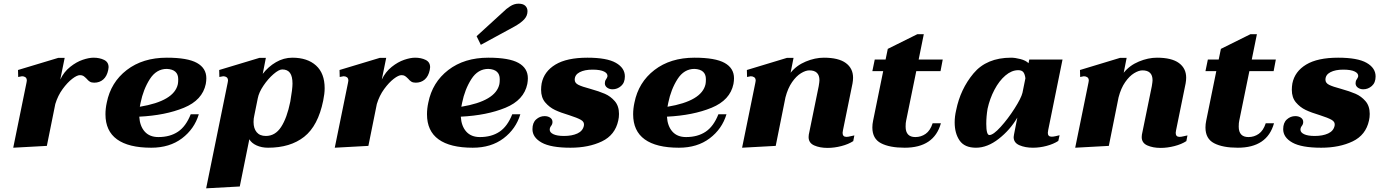

<svg xmlns="http://www.w3.org/2000/svg" viewBox="-20 -794 7508 1045"><path d="M571 -428Q571 -423 569 -413Q562 -379 542 -361.5Q522 -344 493 -344Q478 -344 469 -349.5Q460 -355 451 -366Q441 -376 434 -380.5Q427 -385 415 -385Q399 -385 373 -365Q347 -345 321 -309.5Q295 -274 281 -228L235 0L52 10L124 -343L126 -355Q126 -368 118.5 -373.5Q111 -379 100 -379Q98 -379 79 -375L78 -413L297 -479H332L308 -361Q328 -403 362 -430Q396 -457 430 -468.5Q464 -480 489 -480Q522 -480 546.5 -468Q571 -456 571 -428Z M738 -159Q741 -108 767.5 -78Q794 -48 842 -48Q905 -48 948.5 -77Q992 -106 1018 -172H1062Q1038 -92 970.5 -41Q903 10 803 10Q680 10 617 -35.5Q554 -81 554 -172Q554 -203 561 -235Q583 -346 670 -413Q757 -480 888 -480Q1001 -480 1052 -451.5Q1103 -423 1103 -368Q1103 -354 1100 -337Q1082 -249 981 -207.5Q880 -166 738 -159ZM950 -363Q950 -416 888 -419Q831 -419 795.5 -363.5Q760 -308 745 -234Q743 -227 741 -213Q928 -244 948 -336Q950 -346 950 -363Z M1219 -343 1221 -355Q1221 -368 1213.5 -373.5Q1206 -379 1195 -379Q1193 -379 1174 -375L1173 -413L1392 -479H1427L1410 -392Q1440 -431 1482 -455.5Q1524 -480 1571 -480Q1653 -480 1700 -437.5Q1747 -395 1747 -314Q1747 -284 1739 -246Q1711 -109 1635.5 -49.5Q1560 10 1439 10Q1404 10 1376.5 -2.5Q1349 -15 1337 -36L1285 221L1102 231ZM1560 -241Q1572 -310 1572 -339Q1572 -378 1558.5 -397Q1545 -416 1516 -416Q1498 -416 1468.5 -390.5Q1439 -365 1414 -328Q1389 -291 1383 -259L1364 -165Q1360 -149 1360 -130Q1360 -95 1377 -74.5Q1394 -54 1427 -54Q1478 -54 1510 -103Q1542 -152 1560 -241Z M2321 -428Q2321 -423 2319 -413Q2312 -379 2292 -361.5Q2272 -344 2243 -344Q2228 -344 2219 -349.5Q2210 -355 2201 -366Q2191 -376 2184 -380.5Q2177 -385 2165 -385Q2149 -385 2123 -365Q2097 -345 2071 -309.5Q2045 -274 2031 -228L1985 0L1802 10L1874 -343L1876 -355Q1876 -368 1868.5 -373.5Q1861 -379 1850 -379Q1848 -379 1829 -375L1828 -413L2047 -479H2082L2058 -361Q2078 -403 2112 -430Q2146 -457 2180 -468.5Q2214 -480 2239 -480Q2272 -480 2296.5 -468Q2321 -456 2321 -428Z M2597 -550 2574 -597 2723 -733Q2733 -744 2755.5 -759Q2778 -774 2802 -774Q2827 -774 2839 -762.5Q2851 -751 2851 -733Q2851 -708 2833 -688.5Q2815 -669 2779 -649ZM2488 -159Q2491 -108 2517.5 -78Q2544 -48 2592 -48Q2655 -48 2698.5 -77Q2742 -106 2768 -172H2812Q2788 -92 2720.5 -41Q2653 10 2553 10Q2430 10 2367 -35.5Q2304 -81 2304 -172Q2304 -203 2311 -235Q2333 -346 2420 -413Q2507 -480 2638 -480Q2751 -480 2802 -451.5Q2853 -423 2853 -368Q2853 -354 2850 -337Q2832 -249 2731 -207.5Q2630 -166 2488 -159ZM2700 -363Q2700 -416 2638 -419Q2581 -419 2545.5 -363.5Q2510 -308 2495 -234Q2493 -227 2491 -213Q2678 -244 2698 -336Q2700 -346 2700 -363Z M2878 -91Q2878 -126 2898 -144Q2918 -162 2944 -162Q2962 -162 2974.5 -153.5Q2987 -145 2987 -130Q2987 -118 2979 -108Q2972 -99 2972 -88Q2972 -73 2992 -63.5Q3012 -54 3050 -54Q3093 -54 3122.5 -67.5Q3152 -81 3158 -110Q3162 -130 3142 -141.5Q3122 -153 3078 -167Q3031 -181 3000.5 -195.5Q2970 -210 2947.5 -236.5Q2925 -263 2925 -305Q2925 -322 2928 -340Q2941 -405 3003 -442.5Q3065 -480 3177 -480Q3283 -480 3332 -452Q3381 -424 3381 -378Q3381 -344 3360.5 -326Q3340 -308 3314 -308Q3297 -308 3284.5 -317Q3272 -326 3272 -341Q3272 -353 3278 -361.5Q3284 -370 3286 -377Q3289 -394 3268 -404.5Q3247 -415 3205 -415Q3162 -415 3135 -401Q3108 -387 3108 -360Q3108 -342 3128.5 -332Q3149 -322 3191 -311Q3241 -297 3272 -283.5Q3303 -270 3326 -243.5Q3349 -217 3349 -174Q3349 -155 3345 -138Q3328 -59 3256 -24.5Q3184 10 3085 10Q2978 10 2928 -18Q2878 -46 2878 -91Z M3610 -159Q3613 -108 3639.5 -78Q3666 -48 3714 -48Q3777 -48 3820.5 -77Q3864 -106 3890 -172H3934Q3910 -92 3842.5 -41Q3775 10 3675 10Q3552 10 3489 -35.5Q3426 -81 3426 -172Q3426 -203 3433 -235Q3455 -346 3542 -413Q3629 -480 3760 -480Q3873 -480 3924 -451.5Q3975 -423 3975 -368Q3975 -354 3972 -337Q3954 -249 3853 -207.5Q3752 -166 3610 -159ZM3822 -363Q3822 -416 3760 -419Q3703 -419 3667.5 -363.5Q3632 -308 3617 -234Q3615 -227 3613 -213Q3800 -244 3820 -336Q3822 -346 3822 -363Z M4630 -57 4624 -26Q4598 -9 4559.5 1Q4521 11 4484 11Q4442 11 4411.5 -2.5Q4381 -16 4381 -48Q4381 -56 4382 -61L4436 -325Q4440 -349 4440 -357Q4440 -411 4385 -411Q4365 -411 4339.5 -395.5Q4314 -380 4291 -347Q4268 -314 4255 -264L4202 0L4019 10L4091 -343L4093 -355Q4093 -368 4085 -373.5Q4077 -379 4066 -379Q4065 -379 4046 -375L4045 -413L4263 -479H4299L4283 -398Q4315 -438 4365.5 -459Q4416 -480 4464 -480Q4544 -480 4583.5 -451Q4623 -422 4623 -371Q4623 -357 4620 -340L4568 -85Q4566 -73 4566 -71Q4566 -49 4587 -49Q4596 -49 4609.5 -52.5Q4623 -56 4630 -57Z M5056 -123H5101Q5064 10 4904 10Q4822 10 4775 -14.5Q4728 -39 4728 -100Q4728 -118 4732 -137L4787 -407H4728L4741 -470H4800L4812 -528L4973 -608H5008L4980 -470H5111L5099 -407H4967L4912 -138Q4909 -126 4909 -105Q4909 -48 4962 -48Q4993 -48 5018 -65.5Q5043 -83 5056 -123Z M5176 -128Q5176 -160 5184 -194Q5207 -309 5278.5 -394.5Q5350 -480 5483 -480Q5505 -480 5534 -472.5Q5563 -465 5578 -450L5582 -470H5763L5685 -86Q5683 -74 5683 -71Q5683 -50 5704 -50Q5713 -50 5726 -53Q5739 -56 5747 -58L5740 -27Q5714 -10 5676.5 0Q5639 10 5602 10Q5560 10 5528.5 -3.5Q5497 -17 5497 -48Q5497 -52 5499 -62L5517 -154Q5478 -87 5416 -38.5Q5354 10 5292 10Q5230 10 5203 -29Q5176 -68 5176 -128ZM5545 -289 5561 -368Q5558 -391 5549.5 -401.5Q5541 -412 5522 -412Q5486 -412 5452 -383Q5418 -354 5392.5 -305.5Q5367 -257 5355 -202Q5348 -160 5348 -120Q5348 -59 5365 -59Q5386 -59 5426 -103Q5466 -147 5502 -203.5Q5538 -260 5545 -289Z M6443 -57 6437 -26Q6411 -9 6372.5 1Q6334 11 6297 11Q6255 11 6224.5 -2.5Q6194 -16 6194 -48Q6194 -56 6195 -61L6249 -325Q6253 -349 6253 -357Q6253 -411 6198 -411Q6178 -411 6152.5 -395.5Q6127 -380 6104 -347Q6081 -314 6068 -264L6015 0L5832 10L5904 -343L5906 -355Q5906 -368 5898 -373.5Q5890 -379 5879 -379Q5878 -379 5859 -375L5858 -413L6076 -479H6112L6096 -398Q6128 -438 6178.5 -459Q6229 -480 6277 -480Q6357 -480 6396.5 -451Q6436 -422 6436 -371Q6436 -357 6433 -340L6381 -85Q6379 -73 6379 -71Q6379 -49 6400 -49Q6409 -49 6422.5 -52.5Q6436 -56 6443 -57Z M6869 -123H6914Q6877 10 6717 10Q6635 10 6588 -14.5Q6541 -39 6541 -100Q6541 -118 6545 -137L6600 -407H6541L6554 -470H6613L6625 -528L6786 -608H6821L6793 -470H6924L6912 -407H6780L6725 -138Q6722 -126 6722 -105Q6722 -48 6775 -48Q6806 -48 6831 -65.5Q6856 -83 6869 -123Z M6964 -91Q6964 -126 6984 -144Q7004 -162 7030 -162Q7048 -162 7060.5 -153.5Q7073 -145 7073 -130Q7073 -118 7065 -108Q7058 -99 7058 -88Q7058 -73 7078 -63.5Q7098 -54 7136 -54Q7179 -54 7208.5 -67.5Q7238 -81 7244 -110Q7248 -130 7228 -141.5Q7208 -153 7164 -167Q7117 -181 7086.5 -195.5Q7056 -210 7033.5 -236.5Q7011 -263 7011 -305Q7011 -322 7014 -340Q7027 -405 7089 -442.5Q7151 -480 7263 -480Q7369 -480 7418 -452Q7467 -424 7467 -378Q7467 -344 7446.5 -326Q7426 -308 7400 -308Q7383 -308 7370.5 -317Q7358 -326 7358 -341Q7358 -353 7364 -361.5Q7370 -370 7372 -377Q7375 -394 7354 -404.5Q7333 -415 7291 -415Q7248 -415 7221 -401Q7194 -387 7194 -360Q7194 -342 7214.5 -332Q7235 -322 7277 -311Q7327 -297 7358 -283.5Q7389 -270 7412 -243.5Q7435 -217 7435 -174Q7435 -155 7431 -138Q7414 -59 7342 -24.5Q7270 10 7171 10Q7064 10 7014 -18Q6964 -46 6964 -91Z"/></svg>

Font: Taviraj ExtraBold
Style: Italic
Weight: 800
Italic angle: -12°
Designer: Katatrad Team
Foundry: CadsonDemak
Version: Version 1.001